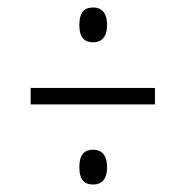

<svg xmlns="http://www.w3.org/2000/svg" viewBox="-20 -615 465 513"><path d="M229 -502C249 -502 266 -513 266 -548C266 -584 249 -595 229 -595C207 -595 192 -584 192 -548C192 -513 207 -502 229 -502ZM62 -336H394V-380H62ZM229 -122C249 -122 266 -133 266 -168C266 -204 249 -215 229 -215C207 -215 192 -204 192 -168C192 -133 207 -122 229 -122Z"/></svg>

Font: Noto Serif Tamil ExtraCondensed Light
Style: Italic
Weight: 300
Width: 2
Italic angle: -12°
Designer: Indian Type Foundry, Tom Grace, and the Monotype Design Team
Foundry: Monotype Imaging Inc.
Version: Version 2.003